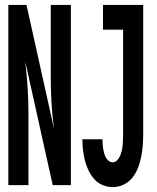

<svg xmlns="http://www.w3.org/2000/svg" viewBox="-20 -755 640 783"><path d="M440 8Q418 8 398 -0.5Q378 -9 364 -25Q350 -41 340.5 -61Q331 -81 326 -101.5Q321 -122 318.5 -143.5Q316 -165 316 -187Q316 -187 316 -187Q316 -187 316 -187H398Q398 -187 398 -187Q398 -187 398 -187Q398 -178 398.5 -168.5Q399 -159 400.5 -149.5Q402 -140 404.5 -131Q407 -122 411 -114Q415 -106 422.5 -99.5Q430 -93 440 -93Q450 -93 458 -101.5Q466 -110 470 -120Q474 -130 476.5 -140.5Q479 -151 480 -161.5Q481 -172 481.5 -183Q482 -194 482 -205V-634H400V-735H564V-205Q564 -182 562 -159Q560 -136 555.5 -114Q551 -92 542.5 -70Q534 -48 519.5 -30Q505 -12 484 -2Q463 8 440 8ZM14 0V-735H88L200 -231Q193 -283 190 -335.5Q187 -388 187 -441V-735H269V0H195L83 -504Q89 -452 92.5 -399.5Q96 -347 96 -294V0Z"/></svg>

Font: Iosevka Custom Extended
Style: Bold
Weight: 700
Width: 7
Monospace: yes
Designer: Belleve Invis
Foundry: Belleve Invis
Version: Version 11.2.4; ttfautohint (v1.8.4)